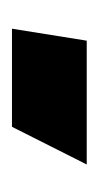

<svg xmlns="http://www.w3.org/2000/svg" viewBox="58 -98 165 321"><g transform="rotate(90 140.5 62.5)"><path d="M28 125 48 0H255L192 125Z"/></g></svg>

Font: Tomorrow ExtraBold
Style: Regular
Weight: 800
Designer: Tony de Marco, Monica Rizzolli
Foundry: Just in Type
Version: Version 2.002